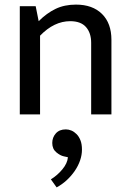

<svg xmlns="http://www.w3.org/2000/svg" viewBox="-20 -497 572 834"><path d="M154 0H66V-470H135L148 -405Q183 -440 221.5 -458.5Q260 -477 310 -477Q382 -477 423 -436.5Q464 -396 464 -324V0H376V-311Q376 -354 353.5 -379.5Q331 -405 285 -405Q215 -405 154 -342ZM257 182Q242 179 224.5 164.5Q207 150 207 124Q207 100 222.5 82.5Q238 65 266 65Q278 65 290 70Q302 75 312.5 85.5Q323 96 329.5 112.5Q336 129 336 153Q336 176 328 199.5Q320 223 305 245Q290 267 270 285.5Q250 304 226 317L201 282Q229 265 251 238.5Q273 212 275 186Z"/></svg>

Font: Mukta Malar
Style: Regular
Weight: 400
Designer: Aadarsh Rajan, Girish Dalvi, Yashodeep Gholap
Foundry: Ek Type
Version: Version 2.538;PS 1.000;hotconv 16.6.51;makeotf.lib2.5.65220;